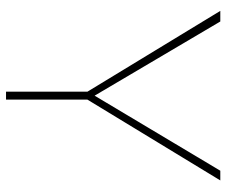

<svg xmlns="http://www.w3.org/2000/svg" viewBox="-77 -674 751 637"><g transform="rotate(90 298.5 -355.5)"><path d="M51.3 -710.9 297.4 -293.9 546.4 -710.9H578.6L310.5 -270V0H284.2V-270L16.1 -710.9Z"/></g></svg>

Font: Vazirmatn UI Thin
Style: Regular
Weight: 100
Designer: Saber Rastikerdar
Foundry: Saber Rastikerdar
Version: Version 33.003